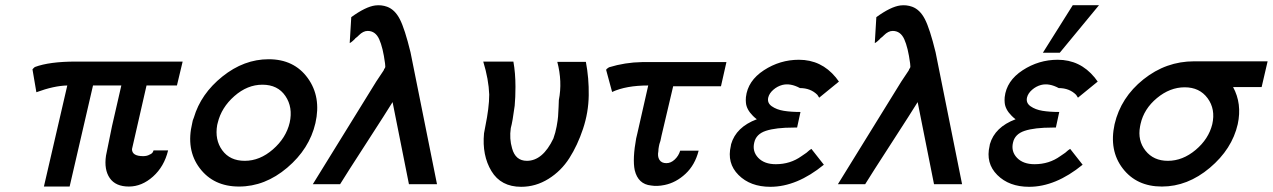

<svg xmlns="http://www.w3.org/2000/svg" viewBox="-20 -709 4899 739"><path d="M105 -442Q108 -446 114 -451Q170 -472 272 -472H683L661 -380H544L488 -135Q488 -108 531 -108Q546 -108 556 -114Q566 -118 569 -125Q569 -126 571 -130H627Q612 -68 569 -29.5Q526 9 476 9Q425 9 402.5 -23.5Q380 -56 388 -110Q391 -126 411 -223L447 -380H338L248 9H149L239 -380Q188 -379 120 -354Z M720 -236Q721 -245 726 -256Q753 -348 836 -414.5Q919 -481 1014 -481Q1112 -481 1164.5 -408.5Q1217 -336 1194 -235Q1171 -136 1085.5 -63.5Q1000 9 900 9Q802 9 748.5 -62Q695 -133 720 -236ZM818 -236Q818 -234 817 -232Q816 -230 816 -228Q806 -171 835.5 -130.5Q865 -90 922 -90Q980 -90 1030.5 -134Q1081 -178 1095 -237Q1108 -296 1078.5 -339.5Q1049 -383 990 -383Q932 -383 882 -339Q832 -295 818 -236Z M1184 0 1428 -395 1456 -437Q1456 -438 1457 -439Q1458 -440 1458 -442Q1463 -448 1463 -453Q1463 -458 1462 -465Q1454 -526 1439.5 -558Q1425 -590 1395 -590Q1378 -590 1361 -573Q1360 -571 1346 -560H1347Q1334 -547 1326 -543L1332 -643Q1387 -683 1424 -688Q1448 -691 1470 -683Q1500 -672 1519 -635Q1538 -598 1560 -508L1662 0H1554L1491 -316Q1469 -280 1390 -158Q1311 -36 1289 0Z M1840 -472H1956Q1964 -428 1964 -375Q1964 -334 1961 -302Q1953 -241 1946 -216Q1940 -175 1951 -138Q1964 -90 2008 -90Q2069 -90 2110 -176Q2118 -198 2122.5 -222.5Q2127 -247 2128 -261Q2129 -275 2130 -297.5Q2131 -320 2131 -324Q2145 -395 2125 -471H2235Q2247 -408 2246 -342Q2245 -276 2224 -213Q2203 -150 2171.5 -100.5Q2140 -51 2091 -20.5Q2042 10 1986 10Q1908 10 1871.5 -50.5Q1835 -111 1843 -196Q1843 -199 1849 -228Q1855 -257 1859 -288Q1863 -319 1863 -345Q1861 -403 1840 -472Z M2313 -440Q2314 -444 2324 -450Q2386 -469 2451 -470H2776L2755 -377H2571L2526 -186Q2526 -185 2522 -167Q2517 -153 2516 -145Q2514 -135 2514 -127Q2510 -107 2518 -94Q2526 -81 2545 -81Q2562 -81 2577 -95Q2592 -109 2598 -129H2669Q2655 -74 2618.5 -40Q2582 -6 2538 3Q2509 9 2486 5Q2436 0 2423 -54Q2414 -97 2429 -179V-178Q2431 -188 2433 -195L2475 -380Q2390 -380 2336 -355Z M2793 -148Q2793 -149 2793.5 -151Q2794 -153 2794 -154Q2813 -220 2893 -250Q2886 -255 2878 -263Q2853 -288 2851 -314Q2850 -323 2851 -335Q2858 -398 2920 -438.5Q2982 -479 3055 -479Q3141 -479 3197 -411L3209 -395L3133 -333Q3132 -335 3129.5 -338.5Q3127 -342 3126 -344Q3100 -370 3059 -370Q3022 -390 2991 -382Q2972 -377 2956.5 -363.5Q2941 -350 2937 -334Q2932 -313 2950.5 -300Q2969 -287 2996.5 -282.5Q3024 -278 3061 -278L3048 -218H3035Q2966 -218 2928 -205.5Q2890 -193 2883 -160Q2875 -126 2898.5 -101.5Q2922 -77 2966 -77Q3022 -77 3065 -108L3084 -121Q3088 -125 3095 -130.5Q3102 -136 3103 -136L3151 -75Q3047 10 2945 10Q2868 10 2822.5 -35.5Q2777 -81 2793 -148Z M3205 0 3449 -395 3477 -437Q3477 -438 3478 -439Q3479 -440 3479 -442Q3484 -448 3484 -453Q3484 -458 3483 -465Q3475 -526 3460.5 -558Q3446 -590 3416 -590Q3399 -590 3382 -573Q3381 -571 3367 -560H3368Q3355 -547 3347 -543L3353 -643Q3408 -683 3445 -688Q3469 -691 3491 -683Q3521 -672 3540 -635Q3559 -598 3581 -508L3683 0H3575L3512 -316Q3490 -280 3411 -158Q3332 -36 3310 0Z M3789 -148Q3789 -149 3789.5 -151Q3790 -153 3790 -154Q3809 -220 3889 -250Q3882 -255 3874 -263Q3849 -288 3847 -314Q3846 -323 3847 -335Q3854 -398 3916 -438.5Q3978 -479 4051 -479Q4137 -479 4193 -411L4205 -395L4129 -333Q4128 -335 4125.5 -338.5Q4123 -342 4122 -344Q4096 -370 4055 -370Q4018 -390 3987 -382Q3968 -377 3952.5 -363.5Q3937 -350 3933 -334Q3928 -313 3946.5 -300Q3965 -287 3992.5 -282.5Q4020 -278 4057 -278L4044 -218H4031Q3962 -218 3924 -205.5Q3886 -193 3879 -160Q3871 -126 3894.5 -101.5Q3918 -77 3962 -77Q4018 -77 4061 -108L4080 -121Q4084 -125 4091 -130.5Q4098 -136 4099 -136L4147 -75Q4043 10 3941 10Q3864 10 3818.5 -35.5Q3773 -81 3789 -148ZM3994 -506 4109 -689H4210L4059 -506Z M4270 -231Q4294 -334 4381 -403.5Q4468 -473 4576 -473H4859L4836 -374H4726Q4761 -310 4744 -231Q4722 -135 4636.5 -63Q4551 9 4452 9Q4355 9 4301.5 -60.5Q4248 -130 4270 -231ZM4370 -232Q4368 -224 4368 -222Q4358 -168 4389 -129Q4420 -90 4475 -90Q4532 -90 4582 -132Q4632 -174 4646 -231Q4659 -289 4628 -331Q4597 -373 4540 -373Q4483 -373 4433 -331.5Q4383 -290 4370 -232Z"/></svg>

Font: Coval
Style: Italic
Weight: 400
Foundry: Context Ltd
Version: Version 001.000